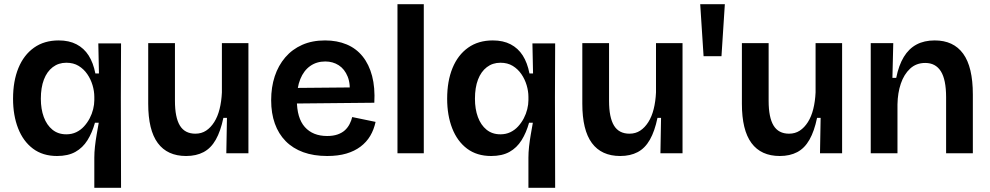

<svg xmlns="http://www.w3.org/2000/svg" viewBox="-20 -728 4702 912"><path d="M428 164V21Q428 -4 431 -31.5Q434 -59 439 -88Q444 -117 449 -145H431Q418 -98 395.5 -62Q373 -26 338 -6.5Q303 13 251 13Q183 13 136.5 -22Q90 -57 66 -118.5Q42 -180 42 -259Q42 -343 67.5 -405Q93 -467 141.5 -501.5Q190 -536 259 -536Q308 -536 343.5 -517.5Q379 -499 401 -464.5Q423 -430 433 -379H450L447 -522H555L554 -266L555 164ZM295 -90Q321 -90 342 -100Q363 -110 379 -127.5Q395 -145 406 -166Q417 -187 422.5 -209.5Q428 -232 428 -252V-268Q428 -295 419.5 -323.5Q411 -352 394.5 -376Q378 -400 353.5 -415Q329 -430 295 -430Q258 -430 230.5 -409Q203 -388 188.5 -350Q174 -312 174 -259Q174 -210 188 -172Q202 -134 229 -112Q256 -90 295 -90Z M864 13Q775 13 729.5 -48.5Q684 -110 684 -235V-523H811V-249Q811 -170 834.5 -131.5Q858 -93 908 -93Q937 -93 959 -107.5Q981 -122 997.5 -148Q1014 -174 1023 -210Q1032 -246 1034 -289V-523H1160V-218V0H1055L1058 -168H1041Q1028 -105 1005 -64.5Q982 -24 947 -5.5Q912 13 864 13Z M1534 13Q1470 13 1420.5 -5Q1371 -23 1337 -57.5Q1303 -92 1285.5 -141Q1268 -190 1268 -252Q1268 -314 1285 -365.5Q1302 -417 1335 -455.5Q1368 -494 1415.5 -515Q1463 -536 1524 -536Q1581 -536 1626.5 -517Q1672 -498 1702.5 -460Q1733 -422 1747.5 -367Q1762 -312 1758 -240L1350 -236V-310L1683 -313L1640 -272Q1646 -328 1631.5 -364Q1617 -400 1589 -418Q1561 -436 1525 -436Q1484 -436 1453.5 -414.5Q1423 -393 1406.5 -352.5Q1390 -312 1390 -254Q1390 -167 1428 -124.5Q1466 -82 1534 -82Q1563 -82 1584 -89.5Q1605 -97 1618.5 -109.5Q1632 -122 1640.5 -138.5Q1649 -155 1653 -172L1764 -149Q1756 -112 1738.5 -82.5Q1721 -53 1692.5 -31.5Q1664 -10 1625 1.5Q1586 13 1534 13Z M1868 0V-708H1993V0Z M2490 164V21Q2490 -4 2493 -31.5Q2496 -59 2501 -88Q2506 -117 2511 -145H2493Q2480 -98 2457.5 -62Q2435 -26 2400 -6.5Q2365 13 2313 13Q2245 13 2198.5 -22Q2152 -57 2128 -118.5Q2104 -180 2104 -259Q2104 -343 2129.5 -405Q2155 -467 2203.5 -501.5Q2252 -536 2321 -536Q2370 -536 2405.5 -517.5Q2441 -499 2463 -464.5Q2485 -430 2495 -379H2512L2509 -522H2617L2616 -266L2617 164ZM2357 -90Q2383 -90 2404 -100Q2425 -110 2441 -127.5Q2457 -145 2468 -166Q2479 -187 2484.5 -209.5Q2490 -232 2490 -252V-268Q2490 -295 2481.5 -323.5Q2473 -352 2456.5 -376Q2440 -400 2415.5 -415Q2391 -430 2357 -430Q2320 -430 2292.5 -409Q2265 -388 2250.5 -350Q2236 -312 2236 -259Q2236 -210 2250 -172Q2264 -134 2291 -112Q2318 -90 2357 -90Z M2926 13Q2837 13 2791.5 -48.5Q2746 -110 2746 -235V-523H2873V-249Q2873 -170 2896.5 -131.5Q2920 -93 2970 -93Q2999 -93 3021 -107.5Q3043 -122 3059.5 -148Q3076 -174 3085 -210Q3094 -246 3096 -289V-523H3222V-218V0H3117L3120 -168H3103Q3090 -105 3067 -64.5Q3044 -24 3009 -5.5Q2974 13 2926 13Z M3322 -461 3306 -708H3423L3407 -461Z M3684 13Q3595 13 3549.5 -48.5Q3504 -110 3504 -235V-523H3631V-249Q3631 -170 3654.5 -131.5Q3678 -93 3728 -93Q3757 -93 3779 -107.5Q3801 -122 3817.5 -148Q3834 -174 3843 -210Q3852 -246 3854 -289V-523H3980V-218V0H3875L3878 -168H3861Q3848 -105 3825 -64.5Q3802 -24 3767 -5.5Q3732 13 3684 13Z M4116 0V-316V-523H4223L4219 -358H4237Q4249 -418 4273 -457.5Q4297 -497 4333.5 -516.5Q4370 -536 4420 -536Q4509 -536 4555 -473Q4601 -410 4601 -279V0H4474V-266Q4474 -350 4449 -389.5Q4424 -429 4375 -429Q4332 -429 4303 -402Q4274 -375 4259 -331Q4244 -287 4243 -232V0Z"/></svg>

Font: Bricolage Grotesque 20pt SemiBold
Style: Regular
Weight: 600
Version: Version 1.001;gftools[0.9.33.dev8+g029e19f]